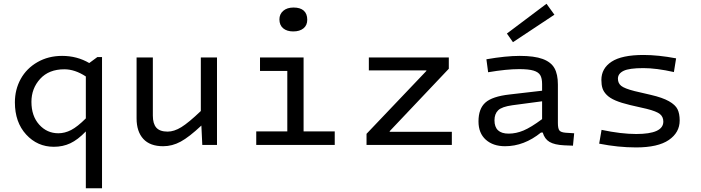

<svg xmlns="http://www.w3.org/2000/svg" viewBox="-20 -770 3723 1020"><path d="M59.1 -226.1Q59.1 -294.4 90.1 -350.6Q121.1 -406.7 179 -439.9Q236.8 -473.1 310.1 -473.1Q389.2 -473.1 454.1 -435.1L497.1 -466.8H522V230H436V-71.8Q393.1 -27.3 353.5 -8.8Q314 9.8 266.1 9.8Q178.7 9.8 118.9 -55.4Q59.1 -120.6 59.1 -226.1ZM147 -229Q147 -153.8 188.2 -107.9Q229.5 -62 290 -62Q324.2 -62 357.9 -79.3Q391.6 -96.7 436 -141.1V-363.8Q377.9 -401.9 321.8 -401.9Q239.7 -401.9 193.4 -351.1Q147 -300.3 147 -229Z M1132.8 0H1054.7L1049.8 -103Q984.9 -42 939.9 -17.6Q895 6.8 846.7 6.8Q776.9 6.8 741.2 -32.2Q705.6 -71.3 705.6 -141.1V-464.8H792V-155.8Q792 -112.8 810.5 -91.8Q829.1 -70.8 870.6 -70.8Q904.8 -70.8 943.4 -94.5Q981.9 -118.2 1046.9 -180.2V-464.8H1132.8Z M1537.6 -603Q1504.4 -603 1484.4 -619.6Q1464.4 -636.2 1464.4 -667Q1464.4 -694.8 1484.6 -712.4Q1504.9 -730 1539.6 -730Q1575.2 -730 1593.8 -713.4Q1612.3 -696.8 1612.3 -665Q1612.3 -635.7 1592.3 -619.4Q1572.3 -603 1537.6 -603ZM1341.3 -71.8H1506.3V-393.1H1361.3V-464.8H1592.8V-71.8H1758.3V0H1341.3Z M1927.2 0V-59.1L2245.1 -393.1V-396H1939.5V-464.8H2364.3V-404.8L2050.3 -73.2V-69.8H2380.4V0Z M2672.9 -591.8 2883.3 -750 2925.3 -691.9 2705.1 -545.9ZM2943.8 -117.2Q2943.8 -87.4 2951.7 -77.1Q2959.5 -66.9 2984.9 -64.9L3030.3 -62L3023.9 3.9L2977.1 2Q2925.8 -0.5 2899.4 -16.1Q2873 -31.7 2863.3 -65.9H2854Q2764.2 6.8 2663.1 6.8Q2599.6 6.8 2560.8 -27.8Q2522 -62.5 2522 -125Q2522 -192.4 2558.6 -225.1Q2595.2 -257.8 2687 -268.1L2859.9 -288.1V-323.2Q2859.9 -354 2850.1 -370.6Q2840.3 -387.2 2814.2 -395Q2788.1 -402.8 2738.3 -402.8Q2670.9 -402.8 2573.2 -386.2L2564 -455.1Q2667.5 -473.1 2741.2 -473.1Q2818.4 -473.1 2862.8 -456.8Q2907.2 -440.4 2925.5 -408Q2943.8 -375.5 2943.8 -320.8ZM2682.1 -60.1Q2721.7 -60.1 2761.2 -76.7Q2800.8 -93.3 2859.9 -137.2V-231.9L2702.1 -210.9Q2646 -203.1 2626.5 -184.1Q2606.9 -165 2606.9 -130.9Q2606.9 -60.1 2682.1 -60.1Z M3590.8 -129.9Q3590.8 -65.9 3533.2 -26.4Q3475.6 13.2 3358.9 13.2Q3263.7 13.2 3163.1 -6.8L3175.8 -80.1Q3279.8 -58.1 3359.9 -58.1Q3503.9 -58.1 3503.9 -124Q3503.9 -149.4 3485.8 -164.1Q3467.8 -178.7 3415 -191.9L3327.6 -211.9Q3280.3 -223.1 3250 -236.1Q3219.7 -249 3203.1 -265.9Q3186.5 -282.7 3180.7 -301Q3174.8 -319.3 3174.8 -345.2Q3174.8 -406.7 3229.2 -442.4Q3283.7 -478 3398.9 -478Q3476.6 -478 3571.8 -460L3560.1 -387.2Q3466.8 -408.2 3397.9 -408.2Q3322.8 -408.2 3292.7 -393.6Q3262.7 -378.9 3262.7 -352.1Q3262.7 -328.1 3280 -314Q3297.4 -299.8 3351.1 -286.1L3437 -266.1Q3500 -251.5 3533.9 -232.2Q3567.9 -212.9 3579.3 -189.7Q3590.8 -166.5 3590.8 -129.9Z"/></svg>

Font: IntelOne Mono
Style: Regular
Weight: 400
Designer: Fred Shallcrass
Foundry: Frere-Jones Type LLC
Version: Version 1.200;hotconv 1.1.0;makeotfexe 2.6.0;FJTRelease1.2